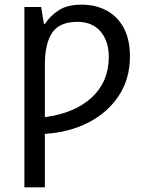

<svg xmlns="http://www.w3.org/2000/svg" viewBox="-20 -566 627 826"><path d="M331 -546Q391 -546 438 -521Q485 -496 512 -446.5Q539 -397 539 -323Q539 -228 492 -155.5Q445 -83 362.5 -40Q280 3 173 10V240H85V-536H157L169 -463H173Q196 -498 233 -522Q270 -546 331 -546ZM313 -472Q237 -472 205 -426Q173 -380 173 -286V-62Q302 -79 375 -147Q448 -215 448 -321Q448 -389 412.5 -430.5Q377 -472 313 -472Z"/></svg>

Font: RS Noto Sans
Style: Regular
Weight: 400
Designer: Monotype Design Team
Foundry: Monotype Imaging Inc.
Version: Version 3.10